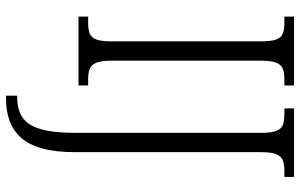

<svg xmlns="http://www.w3.org/2000/svg" viewBox="-199 -555 994 636"><g transform="rotate(90 298.0 -237.0)"><path d="M35 0V-32H57Q78 -32 91.5 -37.5Q105 -43 111 -59.5Q117 -76 117 -110V-603Q117 -638 111 -654.5Q105 -671 91.5 -676.5Q78 -682 57 -682H35V-714H263V-682H242Q220 -682 207 -676.5Q194 -671 187.5 -654.5Q181 -638 181 -603V-110Q181 -77 187.5 -60Q194 -43 207.5 -37.5Q221 -32 242 -32H263V0ZM297 240V203H303Q343 203 369 185.5Q395 168 407.5 126Q420 84 420 13V-606Q420 -639 413.5 -655.5Q407 -672 393.5 -677Q380 -682 359 -682H339V-714H566V-682H545Q524 -682 510.5 -676.5Q497 -671 490.5 -654.5Q484 -638 484 -603V12Q484 77 471.5 121Q459 165 435.5 191Q412 217 379.5 228.5Q347 240 308 240Z"/></g></svg>

Font: Noto Serif Ethiopic Condensed Light
Style: Regular
Weight: 300
Width: 3
Designer: Monotype Design Team
Foundry: Monotype Imaging Inc.
Version: Version 2.102